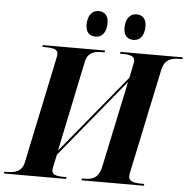

<svg xmlns="http://www.w3.org/2000/svg" viewBox="-84 -985 1034 1044"><g transform="rotate(5 433.0 -462.5)"><path d="M615 -785C643 -785 673 -805 673 -864C673 -905 651 -925 619 -925C582 -925 560 -894 560 -846C560 -805 581 -785 615 -785ZM407 -785C436 -785 466 -805 466 -864C466 -905 444 -925 412 -925C376 -925 353 -894 353 -846C353 -805 374 -785 407 -785ZM-24 0H315L317 -10H304C255 -10 237 -18 237 -44C237 -49 239 -60 242 -72L254 -127L605 -555L505 -82C491 -18 454 -10 414 -10H401L399 0H739L741 -10H728C672 -10 656 -22 656 -44C656 -49 657 -60 662 -82L779 -636C792 -696 831 -704 875 -704H888L890 -714H550L548 -704H561C613 -704 628 -693 628 -671C628 -666 626 -654 622 -636L610 -578L258 -150L361 -643C372 -696 409 -704 451 -704H464L466 -714H126L124 -704H137C195 -704 209 -694 209 -671C209 -667 207 -654 203 -636L84 -70C73 -18 33 -10 -9 -10H-22Z"/></g></svg>

Font: Noto Serif Display
Style: Bold Italic
Weight: 700
Italic angle: -12°
Designer: Monotype Design Team
Foundry: Monotype Imaging Inc.
Version: Version 2.009